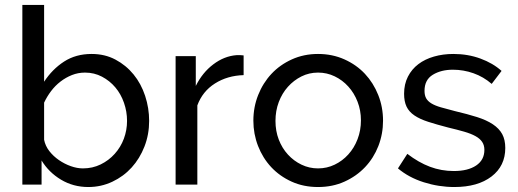

<svg xmlns="http://www.w3.org/2000/svg" viewBox="-20 -750 2105 780"><path d="M70.8 0V-730H159.2V-418Q192.4 -468.8 240.2 -499.8Q288.1 -530.8 352.1 -530.8Q406.2 -530.8 449.2 -507.8Q492.2 -484.9 522.7 -447.5Q553.2 -410.2 569.6 -360.6Q585.9 -311 585.9 -258.8Q585.9 -203.6 566.9 -154.8Q547.9 -106 514.9 -69.6Q481.9 -33.2 436.3 -11.7Q390.6 9.8 338.9 9.8Q277.8 9.8 228 -20Q178.2 -49.8 148.9 -98.1V0ZM159.2 -182.1Q164.1 -157.2 180.4 -136.2Q196.8 -115.2 219.5 -99.6Q242.2 -84 267.6 -75Q293 -65.9 316.9 -65.9Q356 -65.9 388.9 -82Q421.9 -98.1 446 -125Q470.2 -151.9 483.2 -186.5Q496.1 -221.2 496.1 -258.8Q496.1 -296.9 483.6 -332.5Q471.2 -368.2 448.5 -395Q425.8 -421.9 394.3 -438.5Q362.8 -455.1 325.2 -455.1Q297.4 -455.1 272.2 -445.1Q247.1 -435.1 225.6 -418.5Q204.1 -401.9 187.5 -379.9Q170.9 -357.9 159.2 -333Z M693.4 0V-522H775.4V-400.9Q802.2 -455.1 846.4 -488.5Q890.6 -522 940.4 -525.9Q950.2 -525.9 957.3 -525.9Q964.4 -525.9 969.7 -524.9V-444.8Q903.8 -442.9 853.3 -410.9Q802.7 -378.9 781.7 -321.8V0Z M1009.3 -259.8Q1009.3 -314.9 1028.8 -364Q1048.3 -413.1 1082.8 -450Q1117.2 -486.8 1165.8 -508.8Q1214.4 -530.8 1272 -530.8Q1330.1 -530.8 1379.2 -508.8Q1428.2 -486.8 1462.6 -450Q1497.1 -413.1 1516.6 -364Q1536.1 -314.9 1536.1 -259.8Q1536.1 -205.6 1517.1 -156.7Q1498 -107.9 1463.1 -71Q1428.2 -34.2 1379.6 -12.2Q1331.1 9.8 1272 9.8Q1212.9 9.8 1164.6 -12.2Q1116.2 -34.2 1081.8 -71Q1047.4 -107.9 1028.3 -157Q1009.3 -206.1 1009.3 -259.8ZM1099.1 -258.8Q1099.1 -217.8 1112.5 -182.9Q1126 -147.9 1149.7 -122.1Q1173.3 -96.2 1204.8 -81.1Q1236.3 -65.9 1272 -65.9Q1308.1 -65.9 1339.6 -81.1Q1371.1 -96.2 1395 -122.6Q1418.9 -148.9 1432.6 -184.6Q1446.3 -220.2 1446.3 -261.2Q1446.3 -301.3 1432.6 -336.7Q1418.9 -372.1 1395 -398.4Q1371.1 -424.8 1339.6 -439.9Q1308.1 -455.1 1272 -455.1Q1235.8 -455.1 1204.6 -439.5Q1173.3 -423.8 1149.7 -397.5Q1126 -371.1 1112.5 -335.4Q1099.1 -299.8 1099.1 -258.8Z M1596.7 -65.9 1634.8 -125Q1680.7 -89.8 1726.8 -72.5Q1772.9 -55.2 1823.7 -55.2Q1880.9 -55.2 1914.3 -77.6Q1947.8 -100.1 1947.8 -141.1Q1947.8 -160.2 1938.7 -173.6Q1929.7 -187 1911.6 -197Q1893.6 -207 1865.7 -215.1Q1837.9 -223.1 1800.8 -231.9Q1753.9 -244.1 1719.7 -255.1Q1685.5 -266.1 1663.6 -281Q1641.6 -295.9 1631.6 -316.9Q1621.6 -337.9 1621.6 -369.1Q1621.6 -408.2 1637.2 -438.7Q1652.8 -469.2 1679.7 -489.5Q1706.5 -509.8 1743.2 -520.3Q1779.8 -530.8 1821.8 -530.8Q1880.9 -530.8 1931.9 -512Q1982.9 -493.2 2017.6 -461.9L1977.5 -409.2Q1944.3 -438 1903.6 -452.4Q1862.8 -466.8 1819.8 -466.8Q1772 -466.8 1738.3 -446.3Q1704.6 -425.8 1704.6 -380.9Q1704.6 -362.8 1711.2 -350.8Q1717.8 -338.9 1732.7 -329.8Q1747.6 -320.8 1771.2 -314Q1794.9 -307.1 1827.6 -298.8Q1879.4 -286.6 1918 -274.4Q1956.5 -262.2 1982.2 -245.1Q2007.8 -228 2020.3 -205.1Q2032.7 -182.1 2032.7 -148.9Q2032.7 -75.7 1976.8 -33Q1920.9 9.8 1825.7 9.8Q1762.7 9.8 1701.7 -9.5Q1640.6 -28.8 1596.7 -65.9Z"/></svg>

Font: Raleway Medium
Style: Regular
Weight: 500
Designer: Matt McInerney, Pablo Impallari, Rodrigo Fuenzalida
Foundry: Matt McInerney, Pablo Impallari, Rodrigo Fuenzalida
Version: Version 3.000g; ttfautohint (v1.5) -l 8 -r 28 -G 28 -x 14 -D